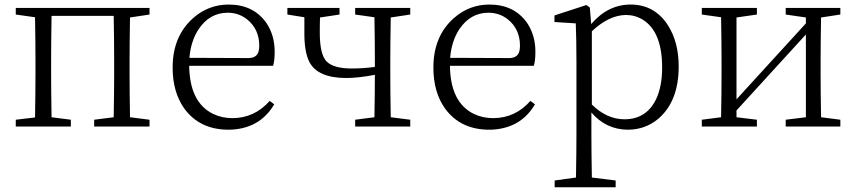

<svg xmlns="http://www.w3.org/2000/svg" viewBox="-20 -545 3688 827"><path d="M624 -482.4 540 -469.7Q538.1 -360.4 538.1 -284.2V-226.6Q538.1 -149.4 540 -40L624 -29.3V0H385.7V-29.3L469.7 -40Q471.7 -149.4 471.7 -226.6V-284.2Q471.7 -367.2 469.7 -476.6H202.1Q200.2 -367.2 200.2 -284.2V-226.6Q200.2 -149.4 202.1 -40L285.2 -29.3V0H47.9V-29.3L130.9 -39.1Q132.8 -150.4 132.8 -226.6V-284.2Q132.8 -361.3 130.9 -470.7L47.9 -482.4V-510.7H624Z M795.9 -295.9 1049.8 -294.9Q1091.8 -294.9 1095.7 -334Q1096.7 -340.8 1096.7 -347.7Q1096.7 -419.9 1043.9 -461.9Q1007.8 -490.2 960.9 -490.2Q883.8 -490.2 835.9 -419.9Q801.8 -368.2 795.9 -295.9ZM1156.2 -261.7H794.9Q796.9 -102.5 899.4 -53.7Q936.5 -36.1 982.4 -36.1Q1077.1 -37.1 1141.6 -110.4L1161.1 -95.7Q1106.4 -2 997.1 11.7Q980.5 13.7 964.8 13.7Q839.8 13.7 773.4 -78.1Q723.6 -148.4 723.6 -253.9Q723.6 -388.7 811.5 -466.8Q877.9 -525.4 964.8 -525.4Q1072.3 -525.4 1127.9 -445.3Q1163.1 -392.6 1163.1 -322.3Q1163.1 -282.2 1156.2 -261.7Z M1747.1 -482.4 1663.1 -469.7Q1661.1 -360.4 1661.1 -284.2V-226.6Q1661.1 -149.4 1663.1 -40L1747.1 -29.3V0H1509.8V-29.3L1592.8 -40Q1594.7 -145.5 1594.7 -222.7Q1522.5 -209 1471.7 -209Q1348.6 -209 1312.5 -278.3Q1291 -321.3 1291 -399.4V-470.7L1217.8 -482.4V-510.7H1442.4V-482.4L1358.4 -469.7Q1357.4 -446.3 1357.4 -404.3Q1357.4 -308.6 1387.7 -279.3Q1418 -250 1495.1 -250Q1545.9 -250 1594.7 -256.8V-284.2Q1594.7 -361.3 1592.8 -470.7L1509.8 -482.4V-510.7H1747.1Z M1918.9 -295.9 2172.9 -294.9Q2214.8 -294.9 2218.8 -334Q2219.7 -340.8 2219.7 -347.7Q2219.7 -419.9 2167 -461.9Q2130.9 -490.2 2084 -490.2Q2006.8 -490.2 1959 -419.9Q1924.8 -368.2 1918.9 -295.9ZM2279.3 -261.7H1918Q1919.9 -102.5 2022.5 -53.7Q2059.6 -36.1 2105.5 -36.1Q2200.2 -37.1 2264.6 -110.4L2284.2 -95.7Q2229.5 -2 2120.1 11.7Q2103.5 13.7 2087.9 13.7Q1962.9 13.7 1896.5 -78.1Q1846.7 -148.4 1846.7 -253.9Q1846.7 -388.7 1934.6 -466.8Q2001 -525.4 2087.9 -525.4Q2195.3 -525.4 2251 -445.3Q2286.1 -392.6 2286.1 -322.3Q2286.1 -282.2 2279.3 -261.7Z M2529.3 -410.2V-94.7Q2593.8 -31.2 2669.9 -31.2Q2764.6 -31.2 2806.6 -119.1Q2832 -173.8 2832 -253.9Q2832 -408.2 2749 -460Q2715.8 -480.5 2675.8 -480.5Q2602.5 -479.5 2529.3 -410.2ZM2520.5 -512.7 2526.4 -441.4Q2598.6 -525.4 2696.3 -525.4Q2799.8 -525.4 2857.4 -435.5Q2903.3 -363.3 2903.3 -258.8Q2903.3 -109.4 2816.4 -34.2Q2759.8 13.7 2683.6 13.7Q2589.8 12.7 2527.3 -60.5V32.2Q2527.3 101.6 2529.3 219.7L2631.8 232.4V261.7H2369.1V232.4L2460.9 219.7Q2462.9 102.5 2462.9 34.2V-279.3Q2462.9 -373 2460 -444.3L2368.2 -450.2V-478.5L2505.9 -523.4Z M3599.6 -482.4 3516.6 -469.7Q3514.6 -360.4 3514.6 -284.2V-226.6Q3514.6 -149.4 3516.6 -40L3599.6 -29.3V0H3364.3V-29.3L3451.2 -40V-396.5L3152.3 -69.3V-40L3240.2 -29.3V0H3002.9V-29.3L3085.9 -40Q3087.9 -149.4 3087.9 -226.6V-284.2Q3087.9 -361.3 3085.9 -470.7L3002.9 -482.4V-510.7H3240.2V-482.4L3152.3 -469.7V-117.2L3451.2 -444.3V-469.7L3364.3 -482.4V-510.7H3599.6Z"/></svg>

Font: GenYoMin JP Light
Style: Regular
Weight: 300
Version: Version 1.001;PS 1;hotconv 16.6.51;makeotf.lib2.5.65220 DEVE